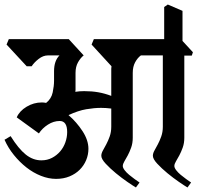

<svg xmlns="http://www.w3.org/2000/svg" viewBox="-42 -812 899 849"><path d="M806 -566H773V-203Q773 -179 766 -159.5Q759 -140 751 -125Q743 -110 736 -98.5Q729 -87 729 -78Q729 -70 737 -59.5Q745 -49 757 -39Q769 -29 781.5 -20Q794 -11 803 -5L787 17Q775 10 749.5 -7.5Q724 -25 698.5 -46Q673 -67 653.5 -88Q634 -109 634 -123Q634 -134 641 -146.5Q648 -159 656 -174Q664 -189 671 -208.5Q678 -228 678 -252V-567H581Q566 -556 555.5 -536.5Q545 -517 545 -490V-203Q545 -179 538 -159.5Q531 -140 523 -125Q515 -110 508 -98.5Q501 -87 501 -78Q501 -70 509 -59.5Q517 -49 529 -39Q541 -29 553.5 -20Q566 -11 575 -5L559 17Q547 10 521.5 -7.5Q496 -25 470.5 -46Q445 -67 425.5 -88Q406 -109 406 -123Q406 -134 413 -146.5Q420 -159 428 -174Q436 -189 443 -208.5Q450 -228 450 -252V-332Q427 -335 405 -335Q375 -335 339.5 -329Q304 -323 261 -303Q297 -272 323 -232Q349 -192 349 -154Q349 -128 339 -104Q329 -80 310.5 -61.5Q292 -43 265.5 -32Q239 -21 206 -21Q173 -21 139 -34.5Q105 -48 75 -71.5Q45 -95 19.5 -126.5Q-6 -158 -22 -194L5 -210Q40 -154 72 -128.5Q104 -103 141 -103Q167 -103 188 -114Q209 -125 224 -142.5Q239 -160 247 -182.5Q255 -205 255 -228Q255 -277 222 -277Q195 -277 170 -261Q145 -245 130 -222L32 -293Q44 -321 75.5 -340Q107 -359 143 -359Q148 -359 152.5 -358.5Q157 -358 162 -357Q185 -375 191 -403.5Q197 -432 197 -455V-497Q197 -543 221 -567H170Q149 -567 129 -551.5Q109 -536 98 -519H76L-13 -615L-3 -639H262L328 -567Q314 -556 303 -536.5Q292 -517 292 -490V-422Q292 -418 292 -414Q292 -410 291 -406Q310 -409 330 -409Q364 -409 392.5 -404Q421 -399 450 -388V-497Q450 -502 450 -508Q450 -514 451 -519L363 -615L373 -639H684V-781L700 -792L765 -764V-631L811 -581Z"/></svg>

Font: Jaini Purva
Style: Regular
Weight: 400
Designer: Girish Dalvi, Maithili Shingre
Foundry: Ek Type
Version: Version 1.001;PS 1.000;hotconv 16.6.51;makeotf.lib2.5.65220